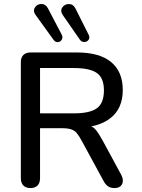

<svg xmlns="http://www.w3.org/2000/svg" viewBox="-20 -932 709 959"><path d="M84.1 -42.3V-621.1Q84.1 -645.2 97 -657.6Q109.9 -670 133 -670H363.6Q477.2 -670 535.2 -621.9Q593.2 -573.9 593.2 -482.2Q593.2 -390.3 531.7 -342Q470.2 -293.6 356.7 -293.6L366.5 -307.5H390.1Q399.4 -307.5 410.2 -306.7Q428 -305 440.4 -298.5Q452.7 -292 465 -275.2Q477.2 -258.4 495.6 -224.8L585.2 -59.3Q594.2 -42.6 593.6 -27.3Q592.9 -12.1 582.2 -2.4Q571.4 7.3 552.5 7.3Q532.2 7.3 519.5 -1.4Q506.8 -10.1 497.2 -28.2L390.9 -223.9Q374.2 -254.7 363.2 -267.6Q352.1 -280.5 335 -286.1Q317.9 -291.7 287.5 -291.7H180V-42.3Q180 -18.2 167.6 -5.5Q155.2 7.3 132 7.3Q108.9 7.3 96.5 -5.6Q84.1 -18.5 84.1 -42.3ZM499.1 -480.7Q499.1 -542.4 463.9 -567.3Q428.6 -592.2 348.3 -592.2H180V-365.8H348.3Q428.6 -365.8 463.9 -391.3Q499.1 -416.9 499.1 -480.7ZM356.7 -890 422.9 -758.3Q430.1 -744 422.5 -733.2Q414.9 -722.4 401 -722.1Q387.1 -721.7 377.8 -735.4L294.3 -856Q279.6 -876.9 290.8 -894.2Q302 -911.6 323.8 -911.8Q345.6 -911.9 356.7 -890ZM219.3 -890.6 288 -759.5Q295.1 -745.9 288.8 -734.5Q282.5 -723 269.5 -721.7Q256.6 -720.5 247.2 -733.5L158.7 -856Q143.4 -876.2 154 -893.9Q164.6 -911.6 186 -912.1Q207.5 -912.5 219.3 -890.6Z"/></svg>

Font: SN Pro Thin
Style: Regular
Weight: 200
Designer: Tobias Whetton
Foundry: Supernotes
Version: Version 1.003;Glyphs 3.3 (3324)